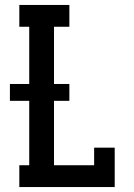

<svg xmlns="http://www.w3.org/2000/svg" viewBox="-20 -755 540 775"><path d="M58 0V-88H98V-348H20V-416H98V-647H58V-735H260V-647H198V-416H260V-348H198V-88H360V-159H443V0Z"/></svg>

Font: Iosevka Slab Semibold
Style: Regular
Weight: 600
Monospace: yes
Designer: Belleve Invis
Foundry: Belleve Invis
Version: Version 11.1.1; ttfautohint (v1.8.3)